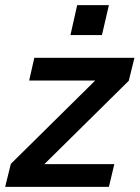

<svg xmlns="http://www.w3.org/2000/svg" viewBox="-33 -724 541 744"><path d="M266 -704H389L362 -588H240ZM100 -500H488L466 -411L139 -88H410L389 0H-13L9 -89L336 -412H80Z"/></svg>

Font: CBA Beacon Sans Bold
Style: Italic
Weight: 700
Italic angle: -13°
Designer: Wei Huang
Foundry: Wei Huang
Version: Version 1.002